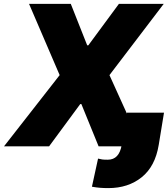

<svg xmlns="http://www.w3.org/2000/svg" viewBox="-36 -747 857 980"><path d="M325.3 -727.3 409.1 -515.6H414.8L571 -727.3H799.7L522.7 -363.6L687.5 0H467.3L379.3 -215.9H373.6L214.5 0H-15.6L268.5 -363.6L112.2 -727.3ZM612.2 -171.9H801.1L774.1 -7.1Q756 102.6 687.1 157.8Q618.3 213.1 517 213.1Q494.7 213.1 475.7 211.6Q456.7 210.2 433.2 206L464.5 62.5Q477.3 65.7 485.6 66.9Q494 68.2 514.2 68.2Q572.4 68.2 585.2 -7.1Z"/></svg>

Font: Inter UI Black
Style: Italic
Weight: 900
Italic angle: -9.39999°
Designer: Rasmus Andersson
Foundry: rsms
Version: 3.2;8d6f07862